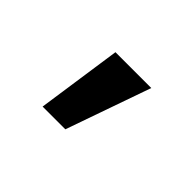

<svg xmlns="http://www.w3.org/2000/svg" viewBox="-49 -843 344 344"><g transform="rotate(45 123.0 -670.5)"><path d="M91.8 -751H182.6L126 -589.8H68.4Z"/></g></svg>

Font: Pretendard GOV
Style: Regular
Weight: 400
Designer: Base glyphs from Inter by Rasmus Andersson; Hangeul glyphs from Noto Sans CJK(Source Han Sans) by Jang Soo-young and Kan
Foundry: Kil Hyung-jin
Version: Version 1.309